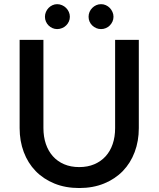

<svg xmlns="http://www.w3.org/2000/svg" viewBox="-20 -916 780 944"><path d="M369.5 -94.5Q411 -94.5 443.8 -108.5Q476.5 -122.5 499.2 -147.5Q522 -172.5 534 -207.8Q546 -243 546 -286V-720H662.5V-286Q662.5 -222.5 642.2 -168.5Q622 -114.5 584 -75.2Q546 -36 491.8 -13.8Q437.5 8.5 369.5 8.5Q301.5 8.5 247.2 -13.8Q193 -36 155 -75.2Q117 -114.5 96.8 -168.5Q76.5 -222.5 76.5 -286V-720H193.5V-286.5Q193.5 -243.5 205.5 -208.2Q217.5 -173 240 -147.8Q262.5 -122.5 295.2 -108.5Q328 -94.5 369.5 -94.5ZM323.5 -833.5Q323.5 -821 318.5 -810Q313.5 -799 305 -790.8Q296.5 -782.5 285 -777.8Q273.5 -773 261 -773Q249 -773 238 -777.8Q227 -782.5 218.8 -790.8Q210.5 -799 205.8 -810Q201 -821 201 -833.5Q201 -846 205.8 -857.2Q210.5 -868.5 218.8 -877Q227 -885.5 238 -890.5Q249 -895.5 261 -895.5Q273.5 -895.5 285 -890.5Q296.5 -885.5 305 -877Q313.5 -868.5 318.5 -857.2Q323.5 -846 323.5 -833.5ZM538 -833.5Q538 -821 533 -810Q528 -799 519.8 -790.8Q511.5 -782.5 500.5 -777.8Q489.5 -773 477 -773Q464 -773 453 -777.8Q442 -782.5 433.5 -790.8Q425 -799 420.2 -810Q415.5 -821 415.5 -833.5Q415.5 -846 420.2 -857.2Q425 -868.5 433.5 -877Q442 -885.5 453 -890.5Q464 -895.5 477 -895.5Q489.5 -895.5 500.5 -890.5Q511.5 -885.5 519.8 -877Q528 -868.5 533 -857.2Q538 -846 538 -833.5Z"/></svg>

Font: Lato 2
Style: Regular
Weight: 600
Designer: Lukasz Dziedzic with Adam Twardoch and Botio Nikoltchev
Foundry: tyPoland Lukasz Dziedzic
Version: Version 2.015; 2015-08-06; http://www.latofonts.com/